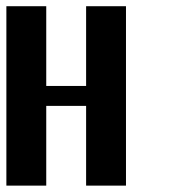

<svg xmlns="http://www.w3.org/2000/svg" viewBox="-20 -582 540 602"><path d="M375 0V-562.5H250V-312.5H125V-562.5H0V0H125V-250H250V0Z"/></svg>

Font: Chicago Kare
Style: Regular
Weight: 400
Designer: Duane King
Version: Version 1.001;hotconv 1.0.109;makeotfexe 2.5.65596